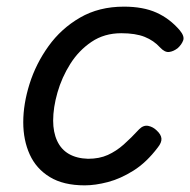

<svg xmlns="http://www.w3.org/2000/svg" viewBox="-20 -539 573 578"><path d="M235 19Q171 19 130 -6Q89 -31 69.5 -74Q50 -117 50 -171Q50 -226 69 -286.5Q88 -347 126 -400Q164 -453 221 -486Q278 -519 353 -519Q411 -519 451 -501Q491 -483 521 -448Q536 -430 531.5 -417.5Q527 -405 515 -394Q502 -384 489 -382.5Q476 -381 462 -396Q443 -417 415.5 -428Q388 -439 345 -439Q294 -439 255.5 -413Q217 -387 191.5 -346.5Q166 -306 153 -260.5Q140 -215 140 -176Q140 -141 152 -115Q164 -89 187.5 -75.5Q211 -62 245 -61Q279 -61 304.5 -72.5Q330 -84 352.5 -104Q375 -124 399 -150Q412 -163 426.5 -160Q441 -157 452 -146Q465 -134 466 -122Q467 -110 455 -95Q421 -50 382 -25.5Q343 -1 305 9Q267 19 235 19Z"/></svg>

Font: Playwrite CZ
Style: Regular
Weight: 400
Designer: Veronika Burian, José Scaglione
Foundry: TypeTogether
Version: Version 1.002